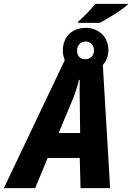

<svg xmlns="http://www.w3.org/2000/svg" viewBox="-78 -979 686 999"><path d="M328 -860H441C479 -880 551 -923 587 -955L588 -959H419C394 -928 358 -893 329 -866ZM367 -671C337 -671 323 -689 323 -716C323 -744 342 -763 368 -763C393 -763 411 -744 411 -717C411 -689 392 -671 367 -671ZM227 -287 305 -473C314 -498 325 -530 333 -563H337C336 -526 336 -487 337 -459L339 -287ZM-58 0H105L170 -157H337L341 0H495L457 -641C474 -659 486 -687 486 -719C486 -787 435 -834 368 -834C297 -834 249 -788 249 -716C249 -697 253 -680 259 -666Z"/></svg>

Font: Noto Sans Display SemiCondensed Extra
Style: Italic
Weight: 800
Width: 4
Italic angle: -12°
Designer: Monotype Design Team
Foundry: Monotype Imaging Inc.
Version: Version 1.900